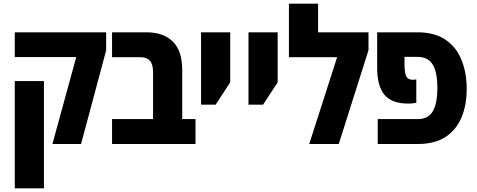

<svg xmlns="http://www.w3.org/2000/svg" viewBox="-20 -780 2582 1040"><path d="M264 0 393 -471H60V-605H555V-507L419 0ZM60 240V-341H218V240Z M587 0V-135H809V-389Q809 -432 792 -451Q775 -470 743 -470H587V-605H774Q865 -605 916 -555Q967 -505 967 -401V-135H1039V0Z M1069 -213V-605H1227V-334L1148 -213Z M1326 -213V-605H1484V-334L1405 -213Z M1703 -605H1976V-508L1815 0H1655L1806 -470H1545V-760H1703Z M2026 0V-135H2243Q2300 -135 2324.5 -177.5Q2349 -220 2349 -303Q2349 -390 2323.5 -431Q2298 -472 2241 -472H2171V-438Q2171 -383 2181 -365.5Q2191 -348 2215 -348Q2225 -348 2235 -350V-223Q2225 -222 2216.5 -220.5Q2208 -219 2192 -219Q2101 -219 2062 -267Q2023 -315 2023 -412V-605H2241Q2334 -605 2393 -565Q2452 -525 2480 -455Q2508 -385 2508 -298Q2508 -211 2480 -144Q2452 -77 2393.5 -38.5Q2335 0 2243 0Z"/></svg>

Font: Noto Sans Hebrew Condensed ExtraBold
Style: Regular
Weight: 800
Width: 3
Designer: Monotype Design Team
Foundry: Monotype Imaging Inc.
Version: Version 2.004; ttfautohint (v1.8.4.7-5d5b)